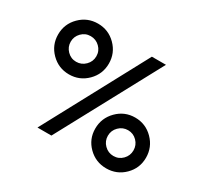

<svg xmlns="http://www.w3.org/2000/svg" viewBox="-142 -889 1167 1098"><g transform="rotate(30 442.0 -340.0)"><path d="M609 -220Q584 -195 584 -160Q584 -125 609 -100Q634 -75 669 -75Q704 -75 728.5 -100Q753 -125 753 -160Q753 -195 728.5 -220Q704 -245 669 -245Q634 -245 609 -220ZM668.5 -328Q738 -328 787 -278.5Q836 -229 836 -159.5Q836 -90 787 -41.5Q738 7 668.5 7Q599 7 550 -41.5Q501 -90 501 -159.5Q501 -229 550 -278.5Q599 -328 668.5 -328ZM215 -604Q180 -604 155.5 -579Q131 -554 131 -519.5Q131 -485 155.5 -460Q180 -435 215 -435Q250 -435 275 -460Q300 -485 300 -520Q300 -555 275 -579.5Q250 -604 215 -604ZM215.5 -687Q285 -687 334 -638Q383 -589 383 -519.5Q383 -450 334 -401Q285 -352 215.5 -352Q146 -352 97 -401Q48 -450 48 -519.5Q48 -589 97 -638Q146 -687 215.5 -687ZM304 1H212L576 -677H669Z"/></g></svg>

Font: Hind Jalandhar Medium
Style: Regular
Weight: 500
Designer: Namrata Goyal
Foundry: Indian Type Foundry
Version: Version 0.702;PS 1.0;hotconv 1.0.81;makeotf.lib2.5.63406